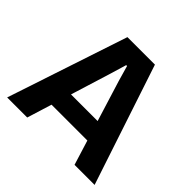

<svg xmlns="http://www.w3.org/2000/svg" viewBox="-178 -913 1096 1096"><g transform="rotate(45 370.5 -364.5)"><path d="M17 0 259 -729H481L723 0H561L401 -517L374 -611H367L339 -517L179 0ZM214 -150 246 -270H494L526 -150Z"/></g></svg>

Font: Mona Sans ExtraLight
Style: Bold
Weight: 700
Version: Version 2.000